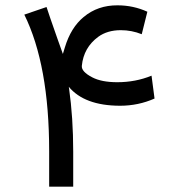

<svg xmlns="http://www.w3.org/2000/svg" viewBox="-20 -703 647 717"><path d="M530.3 -659.2C495.4 -675.1 458.3 -683.1 418.9 -683.1C369.8 -683.4 327.6 -668.9 292.5 -639.6C260.6 -613.3 237.1 -575.4 222.2 -525.9L214.8 -501.5C208 -520.3 201.3 -539.1 194.8 -557.6C172.7 -620.4 159 -660.2 153.8 -676.8L70.8 -648.4C132.6 -523.1 163.6 -352.9 163.6 -137.7V-5.9H253.4V-136.2C253.4 -221.2 248.2 -300.3 237.8 -373.5L236.8 -378.9C275.9 -332 339.5 -308.4 427.7 -308.1H428.2C473.8 -308.1 516.8 -317.1 557.1 -335L545.9 -420.4C506.2 -404.1 463.5 -396 418 -396C378.9 -396 347.8 -402 324.7 -414.1C297 -428.4 284 -442.9 285.6 -457.5C290.2 -502.8 310.5 -538.7 346.7 -565.4C369.5 -582 397.6 -590.3 431.2 -590.3C458.2 -590.3 484.2 -585.3 509.3 -575.2Z"/></svg>

Font: Dirooz FD
Style: FD
Weight: 400
Foundry: DejaVu fonts team - Redesigned by Saber Rastikerdar
Version: Version 0.2.1